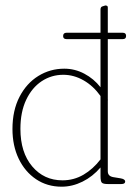

<svg xmlns="http://www.w3.org/2000/svg" viewBox="-20 -694 508 724"><path d="M218 -558Q218 -570.5 231 -570.5H359V-658Q359 -668 366.5 -670L377.5 -673.5Q378 -673.5 378.5 -673.2Q379 -673 379.5 -673Q386.5 -673 386.5 -665.5V-570.5H443Q455.5 -570.5 455.5 -558.5Q455.5 -546.5 443 -546.5H386.5V-318.5L387 -317.5L386.5 -315V-48Q386.5 -29.5 407.5 -26L435 -21.5Q452 -18.5 452 -9.5Q452 0 437.5 0H386.5Q369.5 0 364.2 -5Q359 -10 359 -30V-62.5Q329.5 -28 291 -9Q252.5 10 212.5 10Q158 10 116 -18.2Q74 -46.5 50.5 -95.5Q27 -144.5 27 -207.5Q27 -277.5 53.5 -328.8Q80 -380 124.5 -407.5Q169 -435 222.5 -435Q262.5 -435 298.2 -416Q334 -397 359 -365V-546.5H231Q218 -546.5 218 -558ZM57 -208Q57 -119 101.5 -66.5Q146 -14 215.5 -14Q258.5 -14 294.8 -35.2Q331 -56.5 359 -93V-332Q332 -370 295.2 -391Q258.5 -412 218.5 -412Q174 -412 137.2 -387.8Q100.5 -363.5 78.8 -317.8Q57 -272 57 -208Z"/></svg>

Font: Fraunces 144pt SuperSoft Thin
Style: Regular
Weight: 100
Version: Version 1.000;[0bf87f6ff]